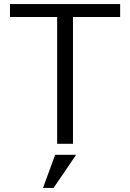

<svg xmlns="http://www.w3.org/2000/svg" viewBox="-20 -710 643 948"><path d="M29.3 0ZM29.3 0ZM340.3 0H262.2V-626H29.3V-689.9H573.2V-626H340.3ZM244.6 217.8H192.4L252.4 54.2H356Z"/></svg>

Font: Acari Sans
Style: Regular
Weight: 400
Designer: Alfredo Marco Pradil and Stefan Peev
Foundry: Hanken Design Co.
Version: Version 1.045;February 4, 2021;FontCreator 13.0.0.2655 64-bi